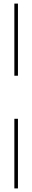

<svg xmlns="http://www.w3.org/2000/svg" viewBox="-20 -930 180 1070"><path d="M60 -910H80V-508H60ZM60 -268H80V120H60Z"/></svg>

Font: Big Shoulders Thin
Style: Regular
Weight: 100
Designer: Patric King
Foundry: XO Type Co
Version: Version 2.002